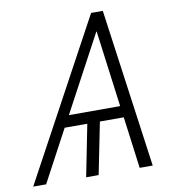

<svg xmlns="http://www.w3.org/2000/svg" viewBox="-102 -779 745 848"><g transform="rotate(-10 270.0 -355.5)"><path d="M514.5 0H456L425.5 -232H318.5L272 0H216L262 -232H160.5L36.5 0H-21.5L363.5 -711H416ZM418.5 -283.5 373.5 -625.5 372 -626 188.5 -283.5Z"/></g></svg>

Font: Roberto Sans Light
Style: Italic
Weight: 300
Italic angle: -11°
Designer: Google
Version: Version 1.00;June 11, 2020;FontCreator 12.0.0.2522 64-bit; t